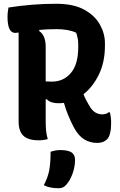

<svg xmlns="http://www.w3.org/2000/svg" viewBox="-20 -740 640 1021"><path d="M234 0Q221 3 210.5 4.5Q200 6 185 6Q130 6 104.5 -18Q79 -42 79 -94V-567Q67 -565 61 -565Q20 -565 20 -650Q20 -664 21.5 -676Q23 -688 25 -700Q153 -720 278 -720Q371 -720 428 -688.5Q485 -657 511.5 -609Q538 -561 538 -510V-497Q538 -409 505.5 -343Q473 -277 424 -239Q435 -210 452 -183Q467 -155 484.5 -143.5Q502 -132 523 -132Q535 -132 542.5 -134.5Q550 -137 558 -143H564Q571 -116 571 -86Q571 -21 549 1Q530 20 497 20Q459 20 428.5 1.5Q398 -17 374 -60Q356 -95 342.5 -127.5Q329 -160 320 -193Q305 -191 291 -191Q271 -191 255 -196Q239 -201 229 -212H223V-94Q223 -69 225 -46Q227 -23 234 0ZM223 -490V-307Q235 -306 256 -306Q318 -306 357 -352Q396 -398 396 -489V-504Q396 -522 393 -537Q390 -552 385 -566Q344 -585 281 -585Q256 -585 233.5 -584Q211 -583 190 -581L188 -575Q223 -553 223 -490ZM249 67Q265 62 276.5 60Q288 58 301 58Q341 58 360 70Q379 82 379 110Q379 147 366 183Q353 219 333 242Q323 253 313.5 257Q304 261 290 261Q245 261 213 245Q235 203 242 164.5Q249 126 249 67Z"/></svg>

Font: Recursive Mn Csl St
Style: Bold
Weight: 700
Monospace: yes
Version: Version 1.079;hotconv 1.0.112;makeotfexe 2.5.65598; ttfautoh